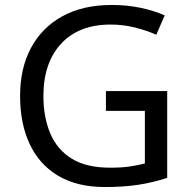

<svg xmlns="http://www.w3.org/2000/svg" viewBox="-20 -744 768 774"><path d="M407 -377H654V-27Q596 -8 537 1Q478 10 403 10Q292 10 216 -34.5Q140 -79 100.5 -161.5Q61 -244 61 -357Q61 -469 105 -551Q149 -633 231.5 -678.5Q314 -724 431 -724Q491 -724 544.5 -713Q598 -702 644 -682L610 -604Q572 -621 524.5 -633Q477 -645 426 -645Q298 -645 226.5 -568Q155 -491 155 -357Q155 -272 182.5 -206.5Q210 -141 269 -104.5Q328 -68 424 -68Q471 -68 504 -73Q537 -78 564 -85V-297H407Z"/></svg>

Font: Noto Sans Mayan Numerals
Style: Regular
Weight: 400
Designer: Monotype Design Team
Foundry: Monotype Imaging Inc.
Version: Version 2.001; ttfautohint (v1.8.4.7-5d5b)